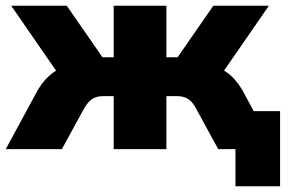

<svg xmlns="http://www.w3.org/2000/svg" viewBox="-27 -518 1021 667"><path d="M791 129V0H751V-132H946V129ZM-7 0 102 -201Q116 -226 134 -245Q152 -264 174 -276Q196 -288 223 -291L193 -236L12 -498H205L329 -319H368V-498H551V-319H590L714 -498H907L726 -236L696 -291Q723 -288 745.5 -276Q768 -264 785.5 -245Q803 -226 817 -201L926 0H731L654 -141Q645 -158 635.5 -167Q626 -176 614.5 -180Q603 -184 587 -184H551V0H368V-184H332Q317 -184 305.5 -180Q294 -176 284.5 -167Q275 -158 265 -141L188 0Z"/></svg>

Font: Nunito Sans 10pt Black
Style: Regular
Weight: 900
Designer: Vernon Adams
Foundry: Vernon Adams
Version: Version 3.101;gftools[0.9.27]